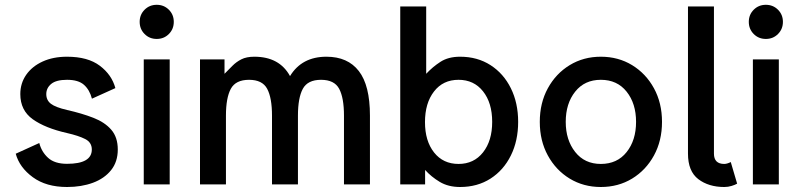

<svg xmlns="http://www.w3.org/2000/svg" viewBox="-20 -749 3246 780"><path d="M252.4 -518.6Q336.9 -518.6 385.5 -481.9Q434.1 -445.3 448.7 -391.1L353.5 -348.1Q344.2 -383.8 321.3 -404.3Q298.3 -424.8 252.4 -424.8Q208.5 -424.8 188.2 -408.2Q168 -391.6 168 -366.7Q168 -341.8 186.8 -327.4Q205.6 -313 252.4 -302.2Q312.5 -288.6 359.1 -270.5Q405.8 -252.4 432.1 -221.9Q458.5 -191.4 458.5 -141.6Q458.5 -91.8 431.4 -57.9Q404.3 -23.9 357.7 -6.6Q311 10.7 252.4 10.7Q167.5 10.7 113.3 -29.1Q59.1 -68.8 43.9 -124.5L139.6 -168Q148.9 -131.8 175.5 -107.7Q202.1 -83.5 252.4 -83.5Q353 -83.5 353 -141.6Q353 -170.4 326.2 -184.1Q299.3 -197.8 252.4 -208.5Q163.6 -228.5 113 -264.6Q62.5 -300.8 62.5 -366.7Q62.5 -410.6 86.4 -445.1Q110.4 -479.5 153.1 -499Q195.8 -518.6 252.4 -518.6Z M564 0V-507.8H669.4V0ZM547.4 -660.2Q547.4 -689.5 567.4 -709.5Q587.4 -729.5 616.7 -729.5Q646 -729.5 666 -709.5Q686 -689.5 686 -660.2Q686 -630.9 666 -610.8Q646 -590.8 616.7 -590.8Q587.4 -590.8 567.4 -610.8Q547.4 -630.9 547.4 -660.2Z M1085 0V-279.3Q1085 -351.6 1065.4 -388.2Q1045.9 -424.8 991.7 -424.8Q937.5 -424.8 917.7 -388.2Q897.9 -351.6 897.9 -279.3V0H792.5V-507.8H892.1V-449.2Q908.7 -465.8 924.3 -481.7Q939.9 -497.6 960.7 -508.1Q981.4 -518.6 1013.2 -518.6Q1115.2 -518.6 1158.2 -439.9Q1206.1 -518.6 1306.2 -518.6Q1392.6 -518.6 1437.7 -460.4Q1482.9 -402.3 1482.9 -279.3V0H1377.4V-279.3Q1377.4 -351.6 1357.9 -388.2Q1338.4 -424.8 1284.2 -424.8Q1230 -424.8 1210.2 -388.2Q1190.4 -351.6 1190.4 -279.3V0Z M2085 -253.9Q2085 -177.2 2055.4 -117.4Q2025.9 -57.6 1972.7 -23.4Q1919.4 10.7 1849.1 10.7Q1801.3 10.7 1766.6 -10Q1731.9 -30.8 1707 -58.6V0H1606V-722.7H1711.4V-449.2Q1737.3 -477.1 1769.3 -497.8Q1801.3 -518.6 1849.1 -518.6Q1919.4 -518.6 1972.7 -484.4Q2025.9 -450.2 2055.4 -390.4Q2085 -330.6 2085 -253.9ZM1706.5 -252.9Q1706.5 -176.3 1743.4 -129.6Q1780.3 -83 1842.8 -83Q1905.3 -83 1942.4 -130.1Q1979.5 -177.2 1979.5 -253.9Q1979.5 -331.1 1942.4 -377.9Q1905.3 -424.8 1842.8 -424.8Q1779.8 -424.8 1743.2 -377.4Q1706.5 -330.1 1706.5 -252.9Z M2172.9 -253.9Q2172.9 -330.6 2205.6 -390.4Q2238.3 -450.2 2294.4 -484.4Q2350.6 -518.6 2420.9 -518.6Q2491.7 -518.6 2547.9 -484.4Q2604 -450.2 2636.7 -390.4Q2669.4 -330.6 2669.4 -253.9Q2669.4 -177.2 2636.7 -117.4Q2604 -57.6 2547.9 -23.4Q2491.7 10.7 2420.9 10.7Q2350.6 10.7 2294.4 -23.4Q2238.3 -57.6 2205.6 -117.4Q2172.9 -177.2 2172.9 -253.9ZM2278.3 -253.9Q2278.3 -180.2 2316.7 -131.6Q2355 -83 2420.9 -83Q2487.3 -83 2525.6 -131.1Q2564 -179.2 2564 -253.9Q2564 -328.6 2525.6 -376.7Q2487.3 -424.8 2420.9 -424.8Q2355 -424.8 2316.7 -376.7Q2278.3 -328.6 2278.3 -253.9Z M2948.7 -90.8 2974.6 -2.9Q2966.3 2 2952.1 6.3Q2938 10.7 2922.4 10.7Q2858.9 10.7 2816.9 -21.2Q2774.9 -53.2 2774.9 -125V-722.7H2880.4V-125Q2880.4 -83 2922.4 -83Q2928.2 -83 2936 -85.4Q2943.8 -87.9 2948.7 -90.8Z M3038.6 0V-507.8H3144V0ZM3022 -660.2Q3022 -689.5 3042 -709.5Q3062 -729.5 3091.3 -729.5Q3120.6 -729.5 3140.6 -709.5Q3160.6 -689.5 3160.6 -660.2Q3160.6 -630.9 3140.6 -610.8Q3120.6 -590.8 3091.3 -590.8Q3062 -590.8 3042 -610.8Q3022 -630.9 3022 -660.2Z"/></svg>

Font: Giphurs Medium
Style: Regular
Weight: 500
Version: Version 0.920; ttfautohint (v1.8.4.7-5d5b)